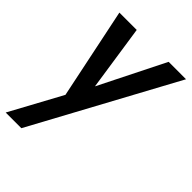

<svg xmlns="http://www.w3.org/2000/svg" viewBox="-226 -594 936 936"><g transform="rotate(45 241.5 -126.0)"><path d="M-12.5 242 132.5 -25 35 -494.5H154.5L205 -156L374.5 -494.5H494.5L95.5 242Z"/></g></svg>

Font: Cabin Condensed SemiBold
Style: Italic
Weight: 600
Width: 3
Italic angle: -10°
Designer: Pablo Impallari
Foundry: Pablo Impallari. http://www.impallari.com Igino Marini. http://www.ikern.com
Version: Version 3.001; ttfautohint (v1.8.3)